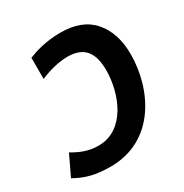

<svg xmlns="http://www.w3.org/2000/svg" viewBox="-174 -856 956 999"><g transform="rotate(-30 304.0 -356.5)"><path d="M326 -724C239 -724 171 -702 131 -686V-559C186 -582 243 -597 296 -597C393 -597 436 -544 436 -436C436 -297 366 -115 206 -115C146 -115 99 -135 54 -162L-4 -40C59 -5 115 11 206 11C471 11 588 -235 588 -444C588 -529 566 -597 522 -648C478 -699 413 -724 326 -724Z"/></g></svg>

Font: BC Sans
Style: Bold Italic
Weight: 700
Italic angle: -12°
Designer: Monotype Design Team
Province of B.C.
Foundry: Monotype Imaging Inc.
Version: Version 2.000;GOOG;noto-source:20170915:90ef993387c0